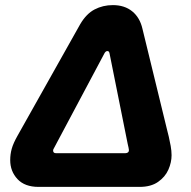

<svg xmlns="http://www.w3.org/2000/svg" viewBox="-20 -732 747 752"><path d="M131 0Q77 0 48.5 -30.5Q20 -61 20 -105Q20 -128 26 -149.5Q32 -171 49 -201L294 -637Q318 -678 350.5 -695Q383 -712 422 -712Q468 -712 498 -687.5Q528 -663 538 -619L635 -221Q637 -214 641 -197Q645 -180 648.5 -160.5Q652 -141 652 -124Q652 -96 639.5 -67.5Q627 -39 599 -19.5Q571 0 527 0ZM199 -132H471Q477 -132 481 -135Q485 -138 485 -144Q485 -147 483.5 -153.5Q482 -160 480 -169L409 -523Q408 -528 406 -530Q404 -532 400 -532Q397 -532 394 -529.5Q391 -527 389 -523L191 -151Q188 -147 188 -142Q188 -138 190.5 -135Q193 -132 199 -132Z"/></svg>

Font: MuseoModerno
Style: Bold Italic
Weight: 700
Italic angle: -9°
Designer: Pablo Cosgaya, Héctor Gatti, Marcela Romero, and the Authors of The MuseoModerno Project.
Foundry: Omnibus-Type Team
Version: Version 1.003